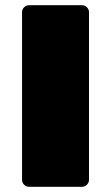

<svg xmlns="http://www.w3.org/2000/svg" viewBox="-20 -720 428 740"><path d="M296 0H92Q81 0 73 -8Q65 -16 65 -27V-673Q65 -684 73 -692Q81 -700 92 -700H296Q307 -700 315 -692Q323 -684 323 -673V-27Q323 -16 315 -8Q307 0 296 0Z"/></svg>

Font: Rubik One
Style: Regular
Weight: 400
Designer: Hubert and Fischer with Elvire Volk Leonovitch
Foundry: Hubert and Fischer with Elvire Volk Leonovitch
Version: Version 1.001